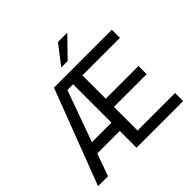

<svg xmlns="http://www.w3.org/2000/svg" viewBox="-216 -1114 1327 1327"><g transform="rotate(-45 448.0 -450.5)"><path d="M17 0 283 -697H849V-618H482V-390H802V-310H482V-79H849V0H393V-620H337L114 0ZM157 -164 185 -245H415V-164ZM417 -760 526 -901H617L480 -760Z"/></g></svg>

Font: Hanken Grotesk
Style: Regular
Weight: 400
Designer: Alfredo Marco Pradil
Foundry: Hanken Design Co.
Version: Version 3.013